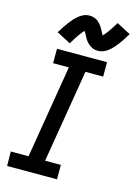

<svg xmlns="http://www.w3.org/2000/svg" viewBox="-141 -1045 792 1119"><g transform="rotate(15 254.5 -485.5)"><path d="M18 0H319V-87H224L317 -648H424V-735H122V-648H217L124 -87H17ZM355 -785Q372 -785 389 -792Q406 -799 420.5 -811.5Q435 -824 444.5 -835Q454 -846 464.5 -859.5Q475 -873 486 -890Q497 -907 509 -927L425 -971Q414 -954 405 -939.5Q396 -925 388 -914Q380 -903 374 -895.5Q368 -888 359 -879Q355 -886 350.5 -894.5Q346 -903 342.5 -910Q339 -917 333.5 -925Q328 -933 322 -940Q316 -947 309 -953Q302 -959 293 -963Q284 -967 275 -969Q266 -971 256 -971Q238 -971 221.5 -964Q205 -957 190.5 -944.5Q176 -932 166 -921Q156 -910 146 -896.5Q136 -883 124.5 -866Q113 -849 101 -829L186 -785Q196 -803 205 -817Q214 -831 222 -842Q230 -853 236 -861Q242 -869 251 -877Q255 -871 259.5 -862.5Q264 -854 268 -846.5Q272 -839 277 -831Q282 -823 288.5 -816Q295 -809 302 -803.5Q309 -798 317.5 -793.5Q326 -789 335.5 -787Q345 -785 355 -785Z"/></g></svg>

Font: Iosevka Sparkle Medium
Style: Italic
Weight: 500
Italic angle: -9°
Designer: Belleve Invis
Foundry: Belleve Invis
Version: Version 4.5.0; ttfautohint (v1.8.3)